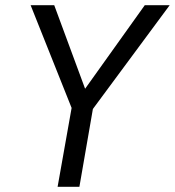

<svg xmlns="http://www.w3.org/2000/svg" viewBox="-20 -720 674 740"><path d="M538 -700 308 -378 189 -700H98L256 -304L202 0H286L338 -300L634 -700Z"/></svg>

Font: Jost* 400 Book Italic
Style: Italic
Weight: 400
Italic angle: -10°
Version: Version 3.200; ttfautohint (v0.97) -l 8 -r 50 -G 200 -x 14 -